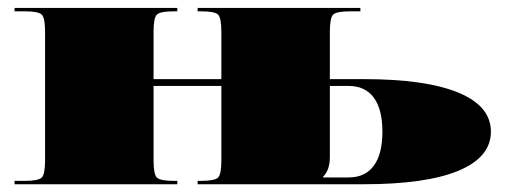

<svg xmlns="http://www.w3.org/2000/svg" viewBox="-20 -475 1312 495"><path d="M17.5 -454.5H437.1V-445.8H428.3Q392.9 -445.8 384.4 -437.3Q375.9 -428.8 375.9 -393.4V-271H550.7V-393.4Q550.7 -428.8 542.2 -437.3Q533.7 -445.8 498.3 -445.8H489.5V-454.5H909.1V-445.8H882.9Q847.5 -445.8 838.9 -437.3Q830.4 -428.8 830.4 -393.4V-271H917.8Q1077.8 -271 1161.7 -236.2Q1245.6 -201.5 1245.6 -135.5Q1245.6 -69.5 1161.7 -34.7Q1077.8 0 917.8 0H489.5V-8.7H498.3Q533.7 -8.7 542.2 -17.3Q550.7 -25.8 550.7 -61.2V-253.5H375.9V-61.2Q375.9 -25.8 384.4 -17.3Q392.9 -8.7 428.3 -8.7H437.1V0H17.5V-8.7H43.7Q79.1 -8.7 87.6 -17.3Q96.2 -25.8 96.2 -61.2V-393.4Q96.2 -428.8 87.6 -437.3Q79.1 -445.8 43.7 -445.8H17.5ZM812.9 -17.5H878.5Q921.3 -17.5 943.6 -47.6Q965.9 -77.8 965.9 -135.5Q965.9 -193.2 943.6 -223.3Q921.3 -253.5 878.5 -253.5H830.4V-69.9Q830.4 -36.7 812.9 -19.2Z"/></svg>

Font: FoglihtenBlackPcs
Style: BlackPcs
Weight: 900
Version: Version 0.75